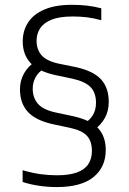

<svg xmlns="http://www.w3.org/2000/svg" viewBox="-20 -768 535 798"><path d="M216 9.5Q178.5 9.5 143 4.2Q107.5 -1 74 -11.5V-60.5Q114 -49 148 -44.2Q182 -39.5 216.5 -39.5Q267.5 -39.5 299.8 -51.2Q332 -63 347 -85.8Q362 -108.5 362 -140.5Q362 -182 340.8 -204.2Q319.5 -226.5 269.5 -237L196.5 -252.5Q125.5 -269 94.2 -304.8Q63 -340.5 63 -396.5Q63 -433 79.8 -462.8Q96.5 -492.5 127 -512.5L164.5 -484Q139.5 -468.5 127.8 -446.8Q116 -425 116 -399.5Q116 -362.5 137 -337.5Q158 -312.5 209 -301L282 -285.5Q357 -269 388.2 -234.8Q419.5 -200.5 419.5 -144.5Q419.5 -73.5 368.5 -32Q317.5 9.5 216 9.5ZM369 -227 330.5 -255Q355 -270 367 -291.2Q379 -312.5 379 -340.5Q379 -382.5 356.5 -405.8Q334 -429 283 -440.5L209.5 -456Q137.5 -472 106 -507Q74.5 -542 74.5 -596Q74.5 -640 96.5 -674.2Q118.5 -708.5 164 -728.2Q209.5 -748 279.5 -748Q312.5 -748 342.5 -744.5Q372.5 -741 401 -733.5V-684Q368 -693 340.5 -696.2Q313 -699.5 282 -699.5Q227 -699.5 194.2 -686.2Q161.5 -673 146.8 -650.2Q132 -627.5 132 -599Q132 -563 152 -539.2Q172 -515.5 221.5 -504L295.5 -489Q369.5 -472.5 400.8 -437.2Q432 -402 432 -345Q432 -306.5 415.5 -277Q399 -247.5 369 -227Z"/></svg>

Font: Encode Sans SC Light
Style: Regular
Weight: 300
Version: Version 3.002